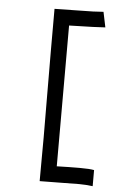

<svg xmlns="http://www.w3.org/2000/svg" viewBox="-58 -767 634 940"><g transform="rotate(5 259.0 -296.5)"><path d="M412.1 -724.1 427.7 -648.9Q395.5 -646 250 -642.6V49.3Q312.5 47.4 357.4 47.4H363.8Q413.1 47.4 433.6 51.8V130.9Q397 126.5 367.2 126.5Q355 126.5 276.4 127.7Q197.8 128.9 172.9 128.9Q172.9 85.4 173.3 21.5Q173.8 -42.5 173.8 -86.4Q173.8 -102.1 172.9 -276.9Q172.9 -322.3 172.4 -402.6Q171.9 -482.9 171.9 -512.2V-717.8Q197.3 -717.8 274.4 -719.5Q351.6 -721.2 361.3 -721.2Q394 -722.7 412.1 -724.1Z"/></g></svg>

Font: FantasqueSansM Nerd Font
Style: Regular
Weight: 400
Monospace: yes
Designer: Jany Belluz
Version: Version 1.8.0 ; ttfautohint (v1.8.2);Nerd Fonts 3.4.0